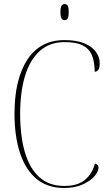

<svg xmlns="http://www.w3.org/2000/svg" viewBox="-20 -923 545 953"><path d="M298 10Q216 10 161.5 -35Q107 -80 79.5 -163Q52 -246 52 -359Q52 -529 115.5 -626.5Q179 -724 300 -724Q361 -724 399.5 -707.5Q438 -691 456.5 -665Q475 -639 475 -610Q475 -567 450 -567Q450 -615 436.5 -648Q423 -681 391 -697.5Q359 -714 301 -714Q227 -714 178 -670.5Q129 -627 104.5 -547Q80 -467 80 -358Q80 -248 103.5 -167.5Q127 -87 175.5 -43.5Q224 0 299 0Q366 0 402 -30.5Q438 -61 451 -111Q469 -107 469 -91Q469 -72 449 -48.5Q429 -25 390.5 -7.5Q352 10 298 10ZM300 -823Q291 -823 285.5 -831.5Q280 -840 280 -863Q280 -886 285.5 -894.5Q291 -903 300 -903Q311 -903 316 -894.5Q321 -886 321 -863Q321 -840 316 -831.5Q311 -823 300 -823Z"/></svg>

Font: Noto Serif Display SemiCondensed Thin
Style: Regular
Weight: 100
Width: 4
Designer: Monotype Design Team
Foundry: Monotype Imaging Inc.
Version: Version 2.009